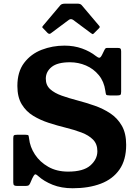

<svg xmlns="http://www.w3.org/2000/svg" viewBox="-20 -1012 746 1050"><path d="M556 -516Q549 -566.5 520.2 -601.2Q491.5 -636 450 -653.8Q408.5 -671.5 362.5 -671.5Q294.5 -671.5 262.5 -645.8Q230.5 -620 230.5 -581.5Q230.5 -546 254.2 -524.5Q278 -503 317.2 -489Q356.5 -475 403.5 -462.8Q450.5 -450.5 497.2 -434.2Q544 -418 583.2 -392Q622.5 -366 646.2 -324.5Q670 -283 670 -220Q670 -137.5 633.5 -85Q597 -32.5 531.2 -7.5Q465.5 17.5 377.5 17.5Q315.5 17.5 268 -1.5Q220.5 -20.5 189 -49Q175.5 -61.5 170.2 -57.8Q165 -54 156.5 -36.5L144.5 -9Q140 0.5 134.5 2.8Q129 5 114.5 5H75.5Q62.5 5 57.5 1.5Q52.5 -2 52.5 -15V-255Q52.5 -268 56.2 -271.5Q60 -275 73 -275H120Q134 -275 135.8 -270.8Q137.5 -266.5 139 -254.5Q144 -208.5 171 -167.2Q198 -126 244 -99.8Q290 -73.5 352.5 -73.5Q436 -73.5 474.2 -107.2Q512.5 -141 512.5 -185Q512.5 -224.5 488.8 -248.5Q465 -272.5 426 -287.2Q387 -302 340.2 -313.5Q293.5 -325 247 -340Q200.5 -355 161.5 -378.8Q122.5 -402.5 98.8 -441.8Q75 -481 75 -542Q75 -619.5 112 -668.2Q149 -717 208 -739.8Q267 -762.5 332.5 -762.5Q384.5 -762.5 428.5 -746.8Q472.5 -731 504.5 -705.5Q516 -696.5 523 -696.2Q530 -696 538 -712L552 -740.5Q555 -746 557.5 -748Q560 -750 569 -750H623.5Q635 -750 638.8 -746Q642.5 -742 642.5 -730.5V-510.5Q642.5 -496.5 638.2 -493.2Q634 -490 620 -490H581.5Q562.5 -490 560.2 -495Q558 -500 556 -516ZM239.5 -832.5 217 -856Q211 -861.5 211 -863.8Q211 -866 216 -872L310 -983.5Q317 -992 336.5 -992H404Q420 -992 427 -983.5L523 -870Q528.5 -864.5 521.5 -857.5L494.5 -830.5Q489 -825 487 -825.2Q485 -825.5 478.5 -830L381 -902.5Q368 -912 356 -903L257.5 -829.5Q249 -823 239.5 -832.5Z"/></svg>

Font: Besley
Style: Bold
Weight: 700
Designer: Owen Earl
Foundry: indestructible type*
Version: Version 2.001; ttfautohint (v1.8.3)